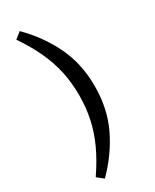

<svg xmlns="http://www.w3.org/2000/svg" viewBox="-238 -812 859 1064"><g transform="rotate(-30 192.0 -280.0)"><path d="M202 -280Q202 -360 186.5 -431.5Q171 -503 138.5 -573.5Q106 -644 54 -720L94 -752Q190 -656 246 -540Q302 -424 302 -280Q302 -136 246 -20Q190 96 94 192L54 160Q106 84 138.5 13.5Q171 -57 186.5 -128.5Q202 -200 202 -280Z"/></g></svg>

Font: Source Serif 4 Caption
Style: Regular
Weight: 400
Designer: Frank Grießhammer
Foundry: Adobe Systems Incorporated
Version: Version 4.004;hotconv 1.0.117;makeotfexe 2.5.65602